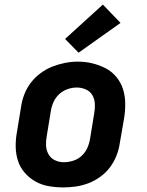

<svg xmlns="http://www.w3.org/2000/svg" viewBox="-20 -810 640 838"><path d="M256 8Q224 8 192.5 2.5Q161 -3 134.5 -18Q108 -33 88 -56Q68 -79 58.5 -108Q49 -137 48.5 -169.5Q48 -202 54 -234L72 -344Q76 -372 86.5 -399Q97 -426 115 -449.5Q133 -473 157.5 -491Q182 -509 209 -519.5Q236 -530 264 -535.5Q292 -541 320 -541Q353 -541 383.5 -533.5Q414 -526 441 -512Q468 -498 487.5 -474.5Q507 -451 516.5 -422Q526 -393 526.5 -360.5Q527 -328 522 -296L503 -186Q499 -158 488.5 -131Q478 -104 460.5 -80.5Q443 -57 418.5 -39Q394 -21 366.5 -10.5Q339 0 311 4Q283 8 256 8ZM258 -102Q279 -102 299.5 -108.5Q320 -115 336 -129.5Q352 -144 361 -164Q370 -184 373 -204L391 -314Q395 -335 394 -356Q393 -377 383.5 -394Q374 -411 355 -419.5Q336 -428 315 -428Q295 -428 275 -421Q255 -414 239 -399.5Q223 -385 214 -365.5Q205 -346 202 -326L184 -216Q180 -195 181 -174.5Q182 -154 191.5 -137Q201 -120 219 -111Q237 -102 258 -102ZM323 -580 264 -640 429 -790 506 -710Z"/></svg>

Font: Iosevka Curly XBdEx
Style: Italic
Weight: 800
Width: 7
Italic angle: -9°
Monospace: yes
Designer: Belleve Invis
Foundry: Belleve Invis
Version: Version 11.1.0; ttfautohint (v1.8.3)